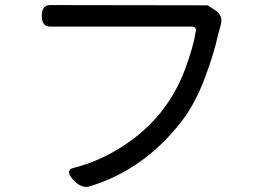

<svg xmlns="http://www.w3.org/2000/svg" viewBox="-20 -725 1040 758"><path d="M829 -685Q861 -665 852 -628L840 -585Q827 -520 789 -418Q751 -316 697 -246Q549 -55 336 10Q303 22 269 -15Q235 -53 270 -62Q373 -88 465 -148Q638 -259 710 -450Q744 -541 753 -602Q756 -620 737 -620H178Q145 -620 145 -662Q145 -705 178 -705L800 -704Z"/></svg>

Font: Swei Gothic CJK TC Regular
Style: Regular
Weight: 400
Version: Version 2.129